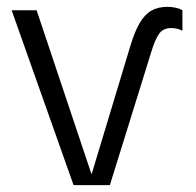

<svg xmlns="http://www.w3.org/2000/svg" viewBox="-20 -541 573 561"><path d="M195 0 14 -511H87L247 -33H248L360 -404Q373 -448 388 -473.5Q403 -499 422.5 -510Q442 -521 469 -521Q481 -521 493 -518.5Q505 -516 513 -511V-451Q506 -455 498 -457Q490 -459 480 -459Q457 -459 445 -442.5Q433 -426 421 -386L301 0Z"/></svg>

Font: TikTok Sans 24pt Light
Style: Regular
Weight: 300
Version: Version 4.000